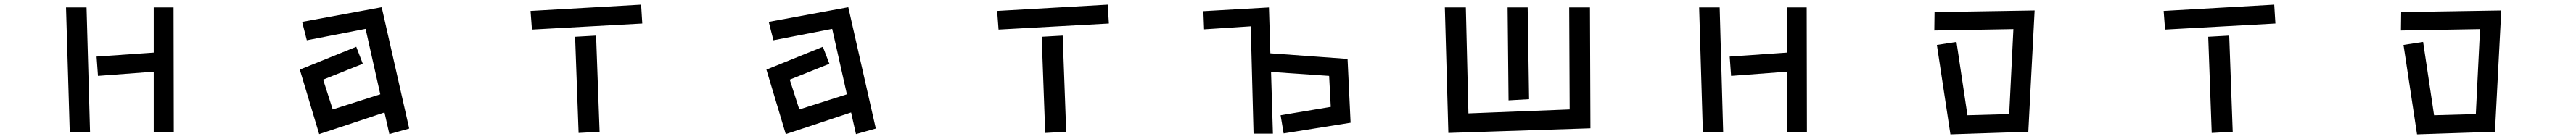

<svg xmlns="http://www.w3.org/2000/svg" viewBox="-20 -552 11040 597"><path d="M639 -244 400 -226 394 -309 639 -326V-520H724L725 16H639ZM263 -520H351L366 16H279Z M1628 -69 1348 24 1265 -253 1507 -351 1535 -278 1365 -210 1406 -82 1610 -147 1547 -428 1295 -379 1275 -458 1616 -521 1734 0 1649 24Z M2254 -505 2728 -532 2733 -451 2260 -425ZM2445 -394 2535 -399 2550 14 2460 19Z M3628 -69 3348 24 3265 -253 3507 -351 3535 -278 3365 -210 3406 -82 3610 -147 3547 -428 3295 -379 3275 -458 3616 -521 3734 0 3649 24Z M4254 -505 4728 -532 4733 -451 4260 -425ZM4445 -394 4535 -399 4550 14 4460 19Z M5469 -57 5684 -93 5677 -226 5428 -243 5436 22H5353L5341 -439L5141 -426L5138 -504L5419 -520L5425 -323L5756 -299L5769 -25L5482 21Z M6442 -520H6528L6534 -126L6446 -121ZM6173 -520H6263L6274 -65L6708 -82L6706 -520H6795L6797 -1L6188 19Z M7639 -244 7400 -226 7394 -309 7639 -326V-520H7724L7725 16H7639ZM7263 -520H7351L7366 16H7279Z M8282 -359 8366 -372 8413 -57 8592 -62 8610 -427 8271 -421 8272 -500 8701 -507 8674 13V14L8340 25Z M9254 -505 9728 -532 9733 -451 9260 -425ZM9445 -394 9535 -399 9550 14 9460 19Z M10282 -359 10366 -372 10413 -57 10592 -62 10610 -427 10271 -421 10272 -500 10701 -507 10674 13V14L10340 25Z"/></svg>

Font: Stick
Style: Regular
Weight: 400
Designer: Fontworks Inc.
Foundry: Fontworks Inc.
Version: Version 1.100